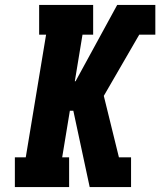

<svg xmlns="http://www.w3.org/2000/svg" viewBox="-20 -755 647 775"><path d="M40 0V-120H84L166 -615H138V-735H356V-615H313L282 -427H285L453 -735H607V-615H542L399 -368L460 -120H509V0H342L276 -308H262L231 -120H259V0Z"/></svg>

Font: Iosevka Curly Slab HvExObl
Style: Regular
Weight: 900
Width: 7
Italic angle: -9°
Monospace: yes
Designer: Belleve Invis
Foundry: Belleve Invis
Version: Version 11.1.0; ttfautohint (v1.8.3)